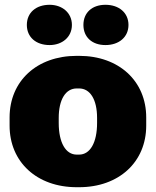

<svg xmlns="http://www.w3.org/2000/svg" viewBox="-20 -767 650 801"><path d="M420 -579C476 -579 516 -612 516 -663C516 -714 476 -747 420 -747C364 -747 328 -714 328 -663C328 -612 364 -579 420 -579ZM187 -579C239 -579 280 -612 280 -663C280 -714 239 -747 187 -747C130 -747 92 -714 92 -663C92 -612 130 -579 187 -579ZM300 14H310C476 14 590 -91 590 -243V-277C590 -429 476 -534 310 -534H300C134 -534 20 -429 20 -277V-243C20 -91 134 14 300 14ZM300 -122C254 -122 225 -172 225 -254V-275C225 -352 254 -398 300 -398H310C356 -398 385 -352 385 -275V-254C385 -172 356 -122 310 -122Z"/></svg>

Font: Fixel Text Black
Style: Regular
Weight: 900
Width: 4
Designer: AlfaBravo + MacPaw
Foundry: Kyrylo Tkachov, Marchela Mozhyna, Serhii Makarenko, Maria Weinstein, Zakhar Kryvoshyya
Version: Version 1.211